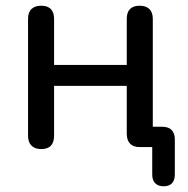

<svg xmlns="http://www.w3.org/2000/svg" viewBox="-20 -514 658 671"><path d="M552 137Q533 137 522.5 126.5Q512 116 512 96V-18L532 0H468Q446 0 434.5 -12Q423 -24 423 -47V-214H169V-40Q169 -17 158 -5Q147 7 124 7Q102 7 90 -5Q78 -17 78 -40V-448Q78 -471 90 -482.5Q102 -494 124 -494Q146 -494 157.5 -482.5Q169 -471 169 -448V-287H423V-448Q423 -471 434.5 -482.5Q446 -494 468 -494Q490 -494 502 -482.5Q514 -471 514 -448V-53L496 -71H547Q569 -71 580 -59.5Q591 -48 591 -27V96Q591 116 581 126.5Q571 137 552 137Z"/></svg>

Font: Nunito Medium
Style: Regular
Weight: 500
Designer: Vernon Adams
Foundry: Vernon Adams
Version: Version 3.602